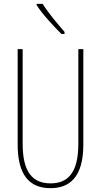

<svg xmlns="http://www.w3.org/2000/svg" viewBox="-20 -970 526 1000"><path d="M202 -950H171V-943C204 -892 262 -831 300 -793H316V-804C277 -850 237 -895 202 -950ZM414 -217V-714H388V-221C388 -63 328 -15 243 -15C152 -15 98 -71 98 -221V-714H72V-217C72 -59 133 10 243 10C338 10 414 -42 414 -217Z"/></svg>

Font: Noto Sans Kannada ExtraCondensed Thin
Style: Regular
Weight: 100
Width: 2
Designer: Jelle Bosma - Monotype Design Team
Foundry: Monotype Imaging Inc.
Version: Version 2.005